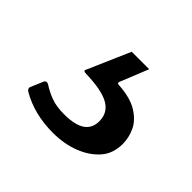

<svg xmlns="http://www.w3.org/2000/svg" viewBox="-72 -80 365 365"><g transform="rotate(45 110.5 102.5)"><path d="M211 131Q211 157 196 174Q181 191 156.5 200.5Q132 210 102 210Q77 210 55 204.5Q33 199 14 188Q8 184 10 179L21 153Q24 148 30 151Q42 159 56.5 164.5Q71 170 92 170Q121 170 135 160.5Q149 151 149 132Q149 109 129.5 98Q110 87 68 86Q63 86 61.5 84.5Q60 83 62 80L99 -5H146L123 52Q121 57 127 57Q159 59 177.5 70.5Q196 82 203.5 98Q211 114 211 131Z"/></g></svg>

Font: Libre Franklin
Style: Regular
Weight: 400
Designer: Pablo Impallari, Rodrigo Fuenzalida, Nhung Nguyen
Foundry: Impallari Type
Version: Version 3.000